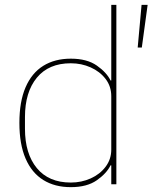

<svg xmlns="http://www.w3.org/2000/svg" viewBox="-20 -760 629 792"><path d="M439 0V-78H436Q420 -45 379.5 -16.5Q339 12 272 12Q206 12 158.5 -17.5Q111 -47 85.5 -106Q60 -165 60 -253Q60 -341 85.5 -400Q111 -459 158.5 -488.5Q206 -518 272 -518Q339 -518 379.5 -489.5Q420 -461 436 -428H439V-740H460V0ZM272 -7Q316 -7 354 -24Q392 -41 415.5 -72Q439 -103 439 -143V-363Q439 -404 415.5 -434.5Q392 -465 354 -482Q316 -499 272 -499Q181 -499 132 -439.5Q83 -380 83 -277V-229Q83 -126 132 -66.5Q181 -7 272 -7ZM589 -740 565 -564H548L564 -740Z"/></svg>

Font: IBM Plex Sans Thin
Style: Regular
Weight: 250
Designer: Mike Abbink, Paul van der Laan, Pieter van Rosmalen
Foundry: Bold Monday
Version: Version 3.201